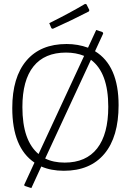

<svg xmlns="http://www.w3.org/2000/svg" viewBox="-20 -871 671 986"><path d="M417 -851 424 -849 439 -819 436 -812Q351 -768 251 -723L244 -726L233 -752Q336 -803 417 -851ZM322 -645Q380 -645 432 -626L474 -717L507 -706L510 -699L468 -608Q589 -534 589 -331Q589 -168 516 -81Q443 6 308 6Q242 6 192 -16L141 95L107 84L104 79L157 -36Q43 -113 43 -316Q43 -474 115.5 -559.5Q188 -645 322 -645ZM319 -601Q209 -601 152 -530Q95 -459 95 -321Q95 -149 178 -80L412 -584Q370 -601 319 -601ZM536 -323Q536 -498 447 -564L212 -57Q254 -36 312 -36Q422 -36 479 -109Q536 -182 536 -323Z"/></svg>

Font: Alegreya Sans Light
Style: Regular
Weight: 300
Designer: Juan Pablo del Peral
Foundry: Huerta Tipografica
Version: Version 2.007